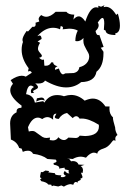

<svg xmlns="http://www.w3.org/2000/svg" viewBox="-20 -503 484 723"><path d="M217.3 -223.1Q221.2 -223.1 225.1 -226.6L257.3 -228Q276.4 -231.9 278.8 -250Q295.9 -253.9 305.9 -264.9Q315.9 -275.9 315.9 -290.5Q315.9 -297.4 312.5 -303.7Q309.1 -310.1 304.9 -317.1Q300.8 -324.2 297.4 -332Q293.9 -339.8 293.9 -350.1L294.4 -359.9Q283.2 -347.7 270 -347.7L263.7 -348.6Q263.7 -370.6 272.9 -387.7Q260.7 -395 240.2 -395L215.8 -392.6L217.3 -397.9Q217.3 -403.8 208.5 -404.8L206.1 -392.6Q193.8 -398.4 179.7 -398.4Q148.9 -398.4 120.6 -366.7L128.9 -369.6Q135.7 -369.6 136.7 -356.4L121.6 -346.7L130.9 -341.8Q123 -329.6 123 -319.3Q123 -312.5 130.4 -304.4Q137.7 -296.4 137.7 -293Q137.7 -287.6 127.4 -285.6Q134.8 -277.8 141.1 -277.8L145.5 -278.8L147 -255.9L152.3 -255.4Q167 -255.4 172.9 -268.1H180.2Q180.2 -257.8 196.8 -253.4Q187 -250 187 -243.7L187.5 -240.2L201.7 -245.1Q208.5 -223.1 217.3 -223.1ZM116.2 -120.6 119.1 -132.8 135.3 -135.7Q147.9 -135.7 147.9 -123Q144 -127 137.7 -127Q128.9 -127 116.2 -120.6ZM179.7 25.9Q193.4 25.4 199.7 13.7Q210 24.4 221.2 24.4Q229 24.4 237.3 15.1L265.6 16.6Q274.4 16.6 280.3 7.8L300.8 9.3Q352.5 7.8 352.5 -27.3L352.1 -33.2Q314.5 -56.6 288.1 -56.6L279.8 -56.2Q273.9 -65.4 267.1 -65.4Q260.3 -65.4 253.9 -58.1L232.4 -77.6Q212.4 -73.7 201.2 -55.2Q186 -55.7 186 -63L192.4 -75.2Q179.7 -75.2 179.7 -59.1L180.2 -52.2Q168.9 -62 158.7 -62Q148.9 -62 139.2 -54.7Q130.4 -60.1 122.6 -60.1Q100.6 -60.1 85.4 -23.9L88.4 -7.8Q95.7 -9.8 101.6 -9.8Q107.4 -9.8 111.8 -7.3Q119.1 -2.4 126 2.9Q132.8 8.3 139.6 12.5Q146.5 16.6 154.8 16.6L168.5 15.1L167 24.4ZM220.7 199.7 210.9 195.3 199.2 199.2 181.2 195.8 175.3 198.2 172.9 192.4 161.6 191.9Q157.2 183.6 135.3 179.2L130.9 172.4L136.2 168.9Q136.2 167 133.5 166.7Q130.9 166.5 130.9 160.6L134.3 144L137.7 145.5Q142.1 145.5 150.9 139.2L165.5 141.1L161.6 146L187.5 149.4L187 151.4Q187 157.2 210.9 157.2L208.5 163.6L215.3 164.1Q223.6 164.1 228 158.7Q219.7 154.8 219.7 149.4Q219.7 145.5 224.1 140.6Q231.9 149.9 237.8 149.9L241.7 149.4L237.8 145L239.3 140.1Q239.3 137.2 231.4 136.2Q228 136.2 225.6 135Q223.1 133.8 223.1 128.4L202.1 131.8L203.1 128.4Q203.1 121.1 182.6 117.2L181.6 110.8Q192.9 108.9 192.9 104Q192.9 101.6 189.9 98.1L158.7 95.7Q138.7 80.1 104.5 76.2Q98.6 64.5 85 64.5Q75.2 64.5 65.9 68.8L61.5 56.6L52.2 54.2Q44.4 31.2 21 22.5L18.1 -38.1Q18.1 -68.8 42.5 -80.1V-83.5Q42.5 -97.2 60.5 -97.2L61.5 -105Q18.6 -136.7 18.6 -163.1Q18.6 -175.8 28.8 -187.5L20 -201.2Q44.4 -217.8 62 -217.8Q70.3 -217.8 77.1 -214.4L99.6 -229Q97.2 -235.4 91.3 -235.4L85.4 -233.9L87.9 -246.1Q61.5 -280.8 61.5 -315.4Q61.5 -332 66.4 -344.7L64.5 -352.1Q64.5 -364.7 80.6 -386.7L85.4 -384.3L102.1 -402.3L106 -401.9Q114.3 -401.9 114.3 -411.6L113.8 -417.5L127.9 -421.9L125.5 -430.7Q125.5 -438.5 135.3 -446.3Q145 -439.9 153.8 -439.9Q170.4 -439.9 189.5 -458.5H230Q237.8 -447.8 259.8 -447.8L256.3 -429.2Q266.6 -441.4 276.4 -441.4Q288.6 -441.4 301.3 -421.9Q318.8 -475.6 341.8 -475.6L350.6 -474.1L350.1 -481.4L360.4 -477.5L373.5 -483.4L369.6 -476.1L378.4 -477.5Q399.4 -477.5 417.5 -446.8L423.8 -451.7Q431.6 -426.3 431.6 -406.7Q431.6 -379.9 413.6 -377L415 -371.1Q377.9 -371.6 377.9 -387.7L371.1 -391.1L372.6 -414.6Q372.6 -435.5 365.7 -435.5Q359.9 -435.5 348.1 -418Q351.6 -413.6 351.6 -407.7Q351.6 -397 339.8 -386.2Q342.8 -370.6 350.1 -370.6L354 -371.6L370.1 -326.2L359.4 -323.2L369.6 -308.1V-301.8Q369.6 -253.4 343.3 -232.9Q336.9 -194.8 285.6 -193.8Q261.7 -173.8 229 -173.8Q194.3 -173.8 149.4 -199.7Q144 -188.5 124 -188.5L112.8 -189Q123 -180.2 123 -175.3Q123 -171.4 120.1 -169.4Q117.2 -167.5 113.8 -165.8Q110.4 -164.1 107.4 -162.6Q104.5 -161.1 104.5 -158.7Q104.5 -156.2 108.9 -153.3L97.7 -152.3L96.2 -159.7Q96.2 -168.9 107.9 -175.3Q101.6 -180.7 95.7 -180.7Q83.5 -180.7 78.1 -148.4Q106 -144 111.3 -116.7L142.6 -122.1L147 -116.7Q164.6 -145 194.8 -145Q209 -145 220.7 -140.6Q236.8 -145.5 247.6 -145.5Q274.9 -145.5 298.8 -124Q316.9 -131.8 329.1 -131.8Q357.4 -131.8 377 -102.1H392.6L392.1 -93.3Q392.1 -72.8 405.8 -60.5Q405.3 -60.1 405.3 -58.6Q405.3 -50.8 413.6 -22.9Q413.6 -9.3 422.4 5.4Q414.1 10.3 414.1 19.5L415 27.3L409.2 24.9Q406.2 24.9 403.3 28.8Q400.4 32.7 396.2 37.8Q392.1 43 385.7 48.1Q379.4 53.2 370.1 56.2Q348.1 62.5 346.2 75.7Q340.3 71.8 334 71.8Q319.8 71.8 303.7 90.8Q292 86.9 284.7 86.9Q269 86.9 253.9 95.7L232.4 93.8L240.7 95.7L247.6 104.5L254.4 103.5Q270.5 103.5 275.9 116.7L297.9 117.7L283.7 122.6Q292.5 127.4 292.5 138.7L291 148.4L284.7 147L290.5 161.6Q290.5 168.5 287.6 168.5L284.2 167L283.7 174.3L272.5 180.2L272.9 184.6L266.1 182.1Q259.3 182.1 255.9 192.9L246.6 190.4Q235.4 190.4 220.7 199.7Z"/></svg>

Font: Truetypewriter PolyglOTT
Style: Regular
Weight: 400
Designer: Sergey Beatoff a.k.a. Sam_T
Version: Version 3.76